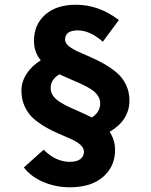

<svg xmlns="http://www.w3.org/2000/svg" viewBox="-20 -710 640 814"><path d="M275.9 84Q218.3 84 165.8 62.5Q113.3 41 81.1 0L165 -75.2Q216.3 -23.9 275.9 -23.9Q305.7 -23.9 320.8 -35.6Q335.9 -47.4 335.9 -66.9Q335.9 -82.5 321.3 -95.7Q306.6 -108.9 283.2 -119.6Q259.8 -130.4 231.7 -142.1Q203.6 -153.8 175.3 -169.9Q147 -186 123.5 -206.1Q100.1 -226.1 85.4 -257.1Q70.8 -288.1 70.8 -326.2Q70.8 -363.3 93 -397.5Q115.2 -431.6 152.8 -454.1Q124 -489.3 124 -537.1Q124 -605.5 171.6 -647.7Q219.2 -689.9 301.8 -689.9Q399.4 -689.9 483.9 -625L416 -533.2Q361.3 -581.1 310.1 -581.1Q255.9 -581.1 255.9 -542Q255.9 -527.8 271 -515.1Q286.1 -502.4 310.1 -491.5Q334 -480.5 363.3 -468Q392.6 -455.6 421.6 -439Q450.7 -422.4 474.6 -402.3Q498.5 -382.3 513.7 -351.6Q528.8 -320.8 528.8 -284.2Q528.8 -200.7 444.8 -150.9Q467.8 -116.7 467.8 -74.2Q467.8 -4.4 417.2 39.8Q366.7 84 275.9 84ZM369.1 -211.9Q404.8 -234.4 404.8 -272Q404.8 -287.1 397.2 -300.3Q389.6 -313.5 377.9 -323Q366.2 -332.5 347.4 -342.5Q328.6 -352.5 312.3 -359.6Q295.9 -366.7 272 -377Q248 -387.2 231.9 -395Q194.8 -373 194.8 -336.9Q194.8 -318.8 204.8 -304.2Q214.8 -289.6 234.4 -277.3Q253.9 -265.1 273.4 -256.1Q293 -247.1 321.8 -234.4Q350.6 -221.7 369.1 -211.9Z"/></svg>

Font: Office Code Pro Bold
Style: Regular
Weight: 700
Designer: Nathan Rutzky & Paul D. Hunt
Foundry: Adobe Systems Incorporated
Version: Version 1.004;PS 001.004;hotconv 1.0.70;makeotf.lib2.5.58329